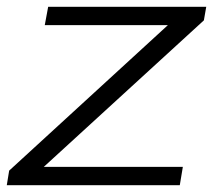

<svg xmlns="http://www.w3.org/2000/svg" viewBox="-28 -546 633 566"><path d="M-8 0 -1 -43 467 -472H104L114 -526H580L573 -486L101 -54H511L502 0Z"/></svg>

Font: Archivo Expanded ExtraLight
Style: Italic
Weight: 250
Width: 7
Italic angle: -10°
Designer: Hector Gatti
Foundry: Omnibus-Type
Version: Version 2.001